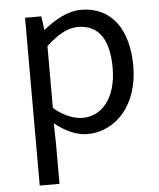

<svg xmlns="http://www.w3.org/2000/svg" viewBox="-55 -604 729 880"><g transform="rotate(-5 310.0 -164.0)"><path d="M92 229H183V45L181 -50C230 -10 282 13 331 13C456 13 567 -94 567 -280C567 -447 491 -557 351 -557C288 -557 227 -521 178 -481H175L167 -543H92ZM316 -63C280 -63 232 -78 183 -120V-405C236 -454 283 -480 329 -480C432 -480 472 -399 472 -279C472 -144 406 -63 316 -63Z"/></g></svg>

Font: Source Han Sans CN Regular
Style: Regular
Weight: 400
Designer: Ryoko NISHIZUKA (kana & ideographs); Paul D. Hunt (Latin, Greek & Cyrillic); Wenlong ZHANG (bopomofo); Sandoll Communica
Foundry: Adobe Systems Incorporated
Version: Version 1.004;PS 1.004;hotconv 1.0.82;makeotf.lib2.5.63406